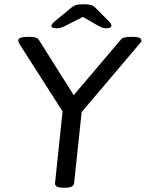

<svg xmlns="http://www.w3.org/2000/svg" viewBox="-20 -874 680 896"><path d="M274 2Q234 2 237 -21L272 -354L72 -667Q65 -678 65 -685Q65 -702 111 -702H122Q152 -702 162 -687L324 -430L543 -688Q549 -696 561 -699Q573 -702 590 -702H599Q621 -702 630.5 -697.5Q640 -693 640 -685Q640 -681 636.5 -676.5Q633 -672 629 -667L361 -351L326 -20Q325 -9 315 -3.5Q305 2 282 2ZM245 -742Q220 -742 220 -753Q220 -763 241 -779L314 -839Q325 -848 336 -851Q347 -854 371 -854Q393 -854 404 -851Q415 -848 424 -839L484 -779Q500 -763 500 -755Q500 -742 475 -742Q459 -742 440 -753L367 -795L284 -753Q263 -742 245 -742Z"/></svg>

Font: Asap Semi Expanded Semi Expanded Regular
Style: Italic
Weight: 400
Width: 6
Italic angle: -6°
Designer: Pablo Cosgaya
Foundry: Omnibus-Type
Version: Version 3.001; ttfautohint (v1.8.4.7-5d5b)